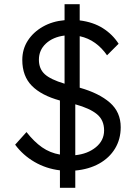

<svg xmlns="http://www.w3.org/2000/svg" viewBox="-20 -802 648 913"><path d="M265 91V8Q199 0 144 -32Q89 -64 52 -114L106 -174Q142 -128 180 -101.5Q218 -75 265 -67V-324Q177 -348 131.5 -394Q86 -440 86 -517Q86 -568 112 -608.5Q138 -649 183.5 -675Q229 -701 287 -706V-782H359V-705Q423 -697 469 -668Q515 -639 544 -594L489 -539Q465 -574 432.5 -597.5Q400 -621 359 -630V-385Q451 -359 502.5 -314Q554 -269 554 -197Q554 -140 527 -95.5Q500 -51 451.5 -24Q403 3 338 9V91ZM165 -518Q165 -475 192.5 -449.5Q220 -424 287 -404V-633Q232 -626 198.5 -595Q165 -564 165 -518ZM475 -182Q475 -231 441 -259Q407 -287 338 -306V-64Q397 -70 436 -102Q475 -134 475 -182Z"/></svg>

Font: Lexend Deca Light
Style: Regular
Weight: 300
Designer: Bonnie Shaver-Troup, Thomas Jockin
Foundry: Lexend
Version: Version 1.008; ttfautohint (v1.8.4.7-5d5b)